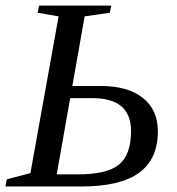

<svg xmlns="http://www.w3.org/2000/svg" viewBox="-30 -675 640 695"><path d="M182.1 -615.7 106.4 -628.9 111.3 -654.8H372.6L367.7 -628.9L276.4 -615.7L231.9 -363.8H335Q432.6 -363.8 487.1 -320.6Q541.5 -277.3 541.5 -199.7Q541.5 -99.1 473.4 -49.6Q405.3 0 265.6 0H-10.3L-5.4 -25.9L80.1 -48.3ZM224.1 -319.8 175.3 -43.9H252.4Q357.9 -43.9 401.1 -79.6Q444.3 -115.2 444.3 -200.7Q444.3 -319.8 304.2 -319.8Z"/></svg>

Font: Liberation Serif
Style: Italic
Weight: 400
Italic angle: -16.333°
Designer: Steve Matteson
Foundry: Ascender Corporation
Version: Version 2.1.5